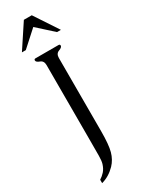

<svg xmlns="http://www.w3.org/2000/svg" viewBox="-286 -964 905 1195"><g transform="rotate(-30 166.5 -367.0)"><path d="M28.3 -759.8 140.1 -929.2H196.8L308.6 -759.8H280.8L168.5 -861.3L56.2 -759.8ZM210 -87.9Q210 8.3 197 55.2Q184.1 102.1 152.3 135.3Q108.4 180.2 53.7 194.8V170.4Q72.8 158.7 89.4 140.4Q106 122.1 115.2 92.3Q121.1 72.3 121.3 36.1Q121.6 0 121.6 -85V-614.3Q121.6 -645.5 97.2 -654.3Q72.8 -663.1 72.8 -675.8Q72.8 -685.5 83 -685.5H248.5Q258.8 -685.5 258.8 -675.8Q258.8 -663.1 234.4 -654.3Q210 -645.5 210 -614.3Z"/></g></svg>

Font: Caudex
Style: Regular
Weight: 400
Version: Version 1.01